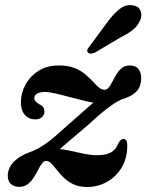

<svg xmlns="http://www.w3.org/2000/svg" viewBox="-20 -735 585 767"><path d="M196.5 -119.5Q208 -130 225 -144.8Q242 -159.5 268.2 -181.8Q294.5 -204 332.5 -236.5Q360.5 -262.5 382.2 -280.8Q404 -299 421 -311.2Q438 -323.5 451.8 -331Q465.5 -338.5 478 -342Q512.5 -353.5 528.2 -373Q544 -392.5 544 -424Q544 -446 532.8 -459.8Q521.5 -473.5 499 -473.5Q480 -473.5 467.2 -463.5Q454.5 -453.5 445.8 -439.2Q437 -425 429.8 -410.5Q422.5 -396 415 -386.2Q407.5 -376.5 398 -376.5Q385.5 -376.5 374.2 -386.2Q363 -396 349.8 -410.5Q336.5 -425 319 -439.5Q301.5 -454 276.2 -463.8Q251 -473.5 214.5 -473.5Q168 -473.5 134 -452Q100 -430.5 81.8 -397Q63.5 -363.5 63.5 -327Q63.5 -293.5 79.5 -275.8Q95.5 -258 121 -258Q137.5 -258 147.5 -267Q157.5 -276 157.5 -290.5Q157.5 -299.5 153.2 -306.2Q149 -313 137 -318.5Q125.5 -325.5 121.2 -331.2Q117 -337 117 -342.5Q117 -354 127.5 -360.8Q138 -367.5 158.5 -367.5Q177 -367.5 205.8 -360.8Q234.5 -354 266 -345.5Q297.5 -337 325.8 -330.2Q354 -323.5 372 -323.5L374.5 -346Q368.5 -339 352 -324.2Q335.5 -309.5 309 -286.5Q282.5 -263.5 247 -232Q222 -209 201.8 -191.8Q181.5 -174.5 164 -162Q146.5 -149.5 130.5 -141Q114.5 -132.5 98.5 -127Q67.5 -115.5 48 -100.2Q28.5 -85 19.8 -67.8Q11 -50.5 11 -33.5Q11 -11.5 23.5 0Q36 11.5 56.5 11.5Q76.5 11.5 90.2 1.2Q104 -9 114 -24.8Q124 -40.5 132 -56Q140 -71.5 147.8 -82Q155.5 -92.5 165 -92Q175.5 -92 185.5 -81.5Q195.5 -71 207.2 -55.8Q219 -40.5 235.2 -24.8Q251.5 -9 274 1.5Q296.5 12 328 12Q370.5 12 407 -8.2Q443.5 -28.5 465.8 -65.2Q488 -102 488.5 -152Q488.5 -167 484.5 -173.5Q480.5 -180 473.5 -180Q467.5 -180 462.8 -176Q458 -172 452 -161Q442.5 -136.5 422.5 -125.8Q402.5 -115 367.5 -115Q343 -115 313.5 -121.2Q284 -127.5 255.2 -133.8Q226.5 -140 204.5 -140ZM410.5 -648.5Q434.5 -681 458 -699.2Q481.5 -717.5 508.5 -714Q533 -711 540.8 -693.2Q548.5 -675.5 540.5 -655.5Q531.5 -633.5 512.8 -617.5Q494 -601.5 463 -586.5L358.5 -524.5Q350 -521 342.2 -521Q334.5 -521 331 -525.5Q326.5 -531 329.8 -537.8Q333 -544.5 338.5 -551Z"/></svg>

Font: Fraunces SemiBold
Style: Italic
Weight: 600
Italic angle: -16°
Version: Version 1.000;[b76b70a41]